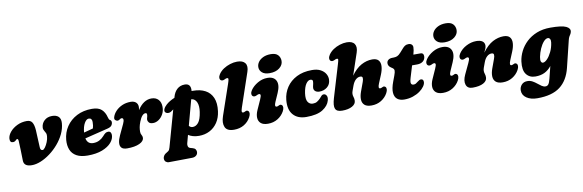

<svg xmlns="http://www.w3.org/2000/svg" viewBox="-61 -1302 6445 2121"><g transform="rotate(-10 3161.0 -241.0)"><path d="M112.5 -56Q111.5 -108 109.8 -166Q108 -224 105.5 -276Q103.5 -291.5 100.2 -295.5Q97 -299.5 91.5 -299.5Q84 -299.5 76.5 -290.5Q63 -274 40 -274Q5.5 -274 8.5 -319.5Q11.5 -356.5 42 -393Q72.5 -429.5 122 -453.5Q171.5 -477.5 230.5 -477.5Q273 -477.5 291 -448.5Q309 -419.5 313 -360.5Q316 -300 318 -252Q320 -204 322 -167.5Q323 -131.5 348 -131.5Q361 -131.5 377.5 -154.2Q394 -177 407 -209.2Q420 -241.5 422 -270Q423.5 -289.5 421.2 -299.5Q419 -309.5 409 -325Q402.5 -337 396.5 -349Q390.5 -361 392 -376Q395 -422 428.5 -453Q462 -484 515 -484Q563 -484 587.8 -460.2Q612.5 -436.5 609 -387Q604.5 -326.5 576.8 -268.2Q549 -210 505.5 -159.2Q462 -108.5 410 -69.8Q358 -31 304.5 -9Q251 13 203.5 13Q113 13 112.5 -56Z M1130.5 -163Q1130.5 -119 1095.5 -78.2Q1060.5 -37.5 993.2 -11.2Q926 15 829.5 15Q751.5 15 704.2 -11.8Q657 -38.5 638 -86Q619 -133.5 624 -195.5Q631 -278.5 674.8 -343.8Q718.5 -409 792 -447Q865.5 -485 961.5 -485Q1035 -485 1070.5 -452Q1106 -419 1119.5 -364Q1122.5 -353 1126.5 -343.5Q1130.5 -334 1135.5 -331Q1144 -327.5 1149.2 -320.2Q1154.5 -313 1154.5 -300Q1154.5 -281.5 1141.8 -265Q1129 -248.5 1094.5 -240Q1062 -232 1017.5 -221Q973 -210 925 -198.2Q877 -186.5 835.5 -176Q850 -110 913.5 -110Q950.5 -110 981 -125.2Q1011.5 -140.5 1033.5 -166Q1052.5 -188 1065.5 -196.5Q1078.5 -205 1096.5 -205Q1114.5 -205 1122.5 -192Q1130.5 -179 1130.5 -163ZM909.5 -385Q883 -385 860.5 -346.2Q838 -307.5 832.5 -242Q860 -249 887.5 -256.5Q915 -264 936.5 -270Q946 -299 946 -341Q946 -385 909.5 -385Z M1220.5 -307Q1208 -307 1195.2 -318.5Q1182.5 -330 1190.5 -354.5Q1201 -388 1229.5 -418.2Q1258 -448.5 1301 -467.8Q1344 -487 1397 -487Q1435.5 -487 1456.5 -467.8Q1477.5 -448.5 1477.5 -417Q1477.5 -402 1473 -380.5Q1540 -484 1629.5 -484Q1678.5 -484 1707 -453.8Q1735.5 -423.5 1735.5 -371Q1735.5 -325.5 1715.8 -289.8Q1696 -254 1665.5 -233.5Q1635 -213 1603 -213Q1568.5 -213 1555.8 -229.2Q1543 -245.5 1543 -258Q1543 -272.5 1548 -286.8Q1553 -301 1553 -317.5Q1553 -335 1537.5 -335Q1497.5 -335 1465.5 -253Q1452 -218 1447.8 -193Q1443.5 -168 1443.5 -144Q1443.5 -121 1453 -106.2Q1462.5 -91.5 1462.5 -74Q1462.5 -35 1410.2 -11Q1358 13 1272.5 13Q1227 13 1208.8 -7.5Q1190.5 -28 1194 -63.5Q1197.5 -99 1218.5 -143.5L1273.5 -261Q1288 -292 1286 -309Q1284 -326 1267 -326Q1257.5 -326 1249 -319Q1235 -307 1220.5 -307Z M1825 -307Q1806 -293 1785.8 -293.8Q1765.5 -294.5 1754 -307.5Q1742.5 -321 1752 -343.8Q1761.5 -366.5 1786 -388.5Q1823.5 -422.5 1882 -446.5L1884.5 -456Q1899.5 -510.5 1933.8 -541Q1968 -571.5 2019 -571.5Q2090 -571.5 2082 -487.5Q2090.5 -487.5 2099 -487.5Q2178 -487.5 2234.2 -457.5Q2290.5 -427.5 2316.2 -367.5Q2342 -307.5 2330 -217Q2320.5 -144.5 2285.8 -92.5Q2251 -40.5 2197.5 -13Q2144 14.5 2078 14.5Q2041 14.5 2011 6Q1981 -2.5 1958.5 -17.5L1934 74Q1929.5 91 1934.5 107.2Q1939.5 123.5 1958.5 129L1985 136.5Q2007.5 143 2015.5 156.2Q2023.5 169.5 2024 183Q2024.5 208.5 2006.5 224Q1988.5 239.5 1961 240L1699 243Q1680.5 243.5 1665.2 231.2Q1650 219 1650 193Q1650 178.5 1661.2 161.2Q1672.5 144 1704.5 127Q1717.5 120 1723.2 109.2Q1729 98.5 1732.5 85L1847 -323Q1836 -315.5 1825 -307ZM2025 -94Q2062 -93.5 2090 -127.5Q2118 -161.5 2130.5 -244.5Q2140.5 -311.5 2122.8 -351.8Q2105 -392 2069.5 -397.5Q2066 -398 2062 -398.5L1985 -114Q2001.5 -94.5 2025 -94Z M2725.5 -588.5 2596.5 -209Q2585.5 -175.5 2588 -165.2Q2590.5 -155 2601.5 -155Q2611.5 -155 2626.5 -163Q2645.5 -174 2660.5 -161Q2670.5 -152.5 2670.8 -134.5Q2671 -116.5 2657.5 -91Q2631.5 -43 2583.8 -14Q2536 15 2471.5 15Q2392.5 15 2371.2 -33Q2350 -81 2375.5 -155L2492.5 -496Q2505 -532.5 2505.8 -546.2Q2506.5 -560 2491 -560Q2484.5 -560 2478.2 -557.2Q2472 -554.5 2462.5 -550Q2449 -543.5 2438.8 -543.8Q2428.5 -544 2421.5 -549Q2409 -557.5 2408.8 -576.5Q2408.5 -595.5 2423.5 -618Q2444 -649 2478.5 -671.8Q2513 -694.5 2553.5 -707.2Q2594 -720 2632.5 -720Q2696.5 -720 2721.8 -685.5Q2747 -651 2725.5 -588.5Z M2966.5 -532Q2911 -532 2882.2 -557.2Q2853.5 -582.5 2853.5 -619Q2853.5 -649.5 2872.5 -676.2Q2891.5 -703 2927.2 -720Q2963 -737 3013 -737Q3068 -737 3093.2 -710Q3118.5 -683 3118.5 -643Q3118.5 -597.5 3077 -564.8Q3035.5 -532 2966.5 -532ZM2973.5 -209Q2949.5 -155 2978.5 -155Q2984.5 -155 2989.2 -156.5Q2994 -158 3003.5 -163Q3022.5 -174 3037.5 -161Q3047.5 -152.5 3047.8 -134.5Q3048 -116.5 3034.5 -91Q3008.5 -43.5 2960.8 -14.2Q2913 15 2852 15Q2799 15 2772.2 -8Q2745.5 -31 2743.5 -69.8Q2741.5 -108.5 2762.5 -155L2810 -261Q2827 -299 2825.2 -312Q2823.5 -325 2808.5 -325Q2802 -325 2795.8 -322.2Q2789.5 -319.5 2780 -315Q2766.5 -308.5 2756.2 -308.8Q2746 -309 2739 -314Q2726.5 -322.5 2726 -341.5Q2725.5 -360.5 2741 -383Q2769 -424 2820.8 -454.5Q2872.5 -485 2930.5 -485Q3003 -485 3027.2 -435.5Q3051.5 -386 3014 -301Z M3395 -382.5Q3368.5 -382.5 3345.2 -348Q3322 -313.5 3312 -246.5Q3302.5 -178.5 3322.5 -148.2Q3342.5 -118 3377.5 -118Q3406.5 -118 3425.5 -129.8Q3444.5 -141.5 3462.5 -160Q3475 -173.5 3485.5 -185.8Q3496 -198 3513 -198Q3531.5 -198 3543.2 -178.5Q3555 -159 3545.5 -123.5Q3530 -66 3466.5 -25.5Q3403 15 3282 15Q3185.5 15 3134.8 -43Q3084 -101 3095 -209.5Q3102.5 -286 3144 -348.5Q3185.5 -411 3258 -448Q3330.5 -485 3430.5 -485Q3489 -485 3526.8 -464.5Q3564.5 -444 3582.5 -412.8Q3600.5 -381.5 3599 -348Q3597 -295.5 3560.2 -265.8Q3523.5 -236 3473.5 -236Q3444 -236 3426.8 -250.2Q3409.5 -264.5 3410 -287.5Q3411 -303.5 3416 -322.2Q3421 -341 3421.5 -361Q3422 -371 3414.5 -376.8Q3407 -382.5 3395 -382.5Z M4195.5 -91Q4169.5 -43.5 4121.8 -14.2Q4074 15 4013 15Q3960 15 3934.8 -7.8Q3909.5 -30.5 3908 -69.2Q3906.5 -108 3923.5 -155L3961.5 -259Q3971.5 -286 3969.2 -303.5Q3967 -321 3943.5 -321Q3916 -321 3892.2 -299Q3868.5 -277 3853.5 -236Q3840.5 -200 3833.5 -180.8Q3826.5 -161.5 3826.5 -146Q3826.5 -128 3832.5 -111Q3838.5 -94 3838.5 -72Q3838.5 -32.5 3796 -8.8Q3753.5 15 3683.5 15Q3623.5 15 3607.8 -20Q3592 -55 3617 -138L3724.5 -496Q3736 -534 3737.2 -547Q3738.5 -560 3723 -560Q3716.5 -560 3710.2 -557.2Q3704 -554.5 3694.5 -550Q3681 -543.5 3670.8 -543.8Q3660.5 -544 3653.5 -549Q3641 -557.5 3640.8 -576.5Q3640.5 -595.5 3655.5 -618Q3676 -649 3710 -671.8Q3744 -694.5 3784.2 -707.2Q3824.5 -720 3862.5 -720Q3925 -720 3948.5 -684.8Q3972 -649.5 3951.5 -588.5L3869 -344.5Q3922 -418.5 3982.5 -451.8Q4043 -485 4106 -485Q4155.5 -485 4176.8 -460Q4198 -435 4195.8 -393.2Q4193.5 -351.5 4172.5 -301L4134.5 -209Q4112.5 -155 4139.5 -155Q4149.5 -155 4164.5 -163Q4183.5 -174 4198.5 -161Q4208.5 -152.5 4208.8 -134.5Q4209 -116.5 4195.5 -91Z M4311 -352 4296 -362Q4266 -382 4266 -412Q4266 -436 4283.5 -450Q4301 -464 4331 -464H4340Q4366.5 -464 4385 -471.8Q4403.5 -479.5 4425 -504L4466 -550Q4476 -561.5 4491.2 -571.8Q4506.5 -582 4530.5 -582Q4554 -582 4566.5 -569.8Q4579 -557.5 4579 -539.5Q4579 -525 4575.5 -504Q4572 -483 4564.5 -458H4645Q4679 -458 4679 -421Q4679 -386 4654 -365Q4629 -344 4587 -344H4530L4490.5 -214Q4476 -165.5 4482.5 -148.8Q4489 -132 4510.5 -132Q4525 -132 4535.2 -137.8Q4545.5 -143.5 4560.5 -156Q4574 -166.5 4581.5 -170.2Q4589 -174 4598.5 -174Q4626.5 -174 4626.5 -141Q4626.5 -118.5 4608 -91.8Q4589.5 -65 4556.2 -41.2Q4523 -17.5 4478.2 -2.2Q4433.5 13 4380.5 13Q4332.5 13 4303 -10Q4273.5 -33 4269.5 -81Q4265.5 -129 4293.5 -204L4317 -267Q4330.5 -303 4330 -321.2Q4329.5 -339.5 4311 -352Z M4930 -532Q4874.5 -532 4845.8 -557.2Q4817 -582.5 4817 -619Q4817 -649.5 4836 -676.2Q4855 -703 4890.8 -720Q4926.5 -737 4976.5 -737Q5031.5 -737 5056.8 -710Q5082 -683 5082 -643Q5082 -597.5 5040.5 -564.8Q4999 -532 4930 -532ZM4937 -209Q4913 -155 4942 -155Q4948 -155 4952.8 -156.5Q4957.5 -158 4967 -163Q4986 -174 5001 -161Q5011 -152.5 5011.2 -134.5Q5011.5 -116.5 4998 -91Q4972 -43.5 4924.2 -14.2Q4876.5 15 4815.5 15Q4762.5 15 4735.8 -8Q4709 -31 4707 -69.8Q4705 -108.5 4726 -155L4773.5 -261Q4790.5 -299 4788.8 -312Q4787 -325 4772 -325Q4765.5 -325 4759.2 -322.2Q4753 -319.5 4743.5 -315Q4730 -308.5 4719.8 -308.8Q4709.5 -309 4702.5 -314Q4690 -322.5 4689.5 -341.5Q4689 -360.5 4704.5 -383Q4732.5 -424 4784.2 -454.5Q4836 -485 4894 -485Q4966.5 -485 4990.8 -435.5Q5015 -386 4977.5 -301Z M5075 -314Q5062.5 -322.5 5062.2 -341.5Q5062 -360.5 5077 -383Q5108 -429 5162.2 -457Q5216.5 -485 5274 -485Q5318.5 -485 5342.2 -468.2Q5366 -451.5 5366 -419Q5366 -402.5 5358.2 -383.5Q5350.5 -364.5 5340 -343.5Q5397.5 -421.5 5457.5 -453.2Q5517.5 -485 5578.5 -485Q5628 -485 5649.2 -460Q5670.5 -435 5668.2 -393.2Q5666 -351.5 5645 -301L5607 -209Q5585 -155 5612 -155Q5621.5 -155 5637 -163Q5656 -174 5671 -161Q5681 -152.5 5681.2 -134.5Q5681.5 -116.5 5668 -91Q5642 -43.5 5594.2 -14.2Q5546.5 15 5485.5 15Q5432.5 15 5407.2 -7.8Q5382 -30.5 5380.5 -69.2Q5379 -108 5396 -155L5434 -259Q5444 -286 5441.8 -303.5Q5439.5 -321 5416 -321Q5388.5 -321 5364.5 -299Q5340.5 -277 5326 -236Q5312.5 -200 5305.8 -180.8Q5299 -161.5 5299 -146Q5299 -128 5305 -111Q5311 -94 5311 -72Q5311 -32.5 5267.8 -8.8Q5224.5 15 5147 15Q5090 15 5074.5 -30.5Q5059 -76 5090 -142L5146 -261Q5163.5 -298 5161.8 -311.5Q5160 -325 5144.5 -325Q5138 -325 5131.8 -322.2Q5125.5 -319.5 5116 -315Q5102.5 -308.5 5092.2 -308.8Q5082 -309 5075 -314Z M6210 -19Q6177 116.5 6086.8 185.5Q5996.5 254.5 5831.5 254.5Q5757.5 254.5 5710.8 222.8Q5664 191 5664 138.5Q5664 101.5 5687.8 75Q5711.5 48.5 5752.5 48.5Q5784 48.5 5809.5 62.5Q5835 76.5 5857 94.8Q5879 113 5899.8 127Q5920.5 141 5942 141Q5962.5 141 5975 124.8Q5987.5 108.5 5998.5 64.5L6032.5 -71.5Q5997 -27.5 5953.8 -6.8Q5910.5 14 5851.5 14Q5786 14 5750 -33Q5714 -80 5726.5 -176.5Q5734 -233.5 5761.8 -289Q5789.5 -344.5 5837.2 -389.8Q5885 -435 5952.2 -462Q6019.5 -489 6105.5 -489Q6234 -489 6281.8 -466Q6329.5 -443 6321 -405Q6317.5 -389 6310.8 -378.8Q6304 -368.5 6296.5 -355.5Q6289 -342.5 6283 -318ZM5938 -190.5Q5931 -152.5 5938.8 -137.2Q5946.5 -122 5959.5 -122Q5981.5 -122 6008.2 -149.8Q6035 -177.5 6057.2 -223.8Q6079.5 -270 6087 -326Q6090.5 -351 6082 -365.5Q6073.5 -380 6059 -380Q6035 -380 6010.2 -351.8Q5985.5 -323.5 5966.2 -280Q5947 -236.5 5938 -190.5Z"/></g></svg>

Font: Fraunces 9pt SuperSoft Black
Style: Italic
Weight: 900
Italic angle: -16°
Version: Version 1.000;[0bf87f6ff]